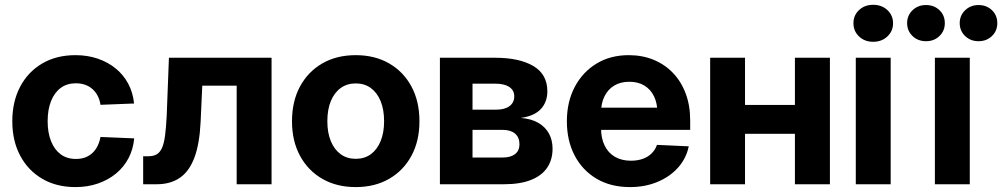

<svg xmlns="http://www.w3.org/2000/svg" viewBox="-20 -761 4139 793"><path d="M291.5 11.7Q212.9 11.7 154.3 -22.7Q95.7 -57.1 63.2 -118.4Q30.8 -179.7 30.8 -260.3Q30.8 -341.3 63.2 -402.8Q95.7 -464.4 154.3 -498.8Q212.9 -533.2 291.5 -533.2Q341.8 -533.2 384.3 -518.6Q426.8 -503.9 458.7 -477.5Q490.7 -451.2 510 -414.6Q529.3 -377.9 533.7 -333.5L395 -328.1Q392.1 -348.1 383.8 -364.5Q375.5 -380.9 362.5 -392.6Q349.6 -404.3 332.3 -410.6Q314.9 -417 293.5 -417Q256.3 -417 230.5 -397.7Q204.6 -378.4 190.7 -343.3Q176.8 -308.1 176.8 -260.3Q176.8 -213.4 190.7 -178.2Q204.6 -143.1 230.5 -123.8Q256.3 -104.5 293.5 -104.5Q314.9 -104.5 332 -110.8Q349.1 -117.2 361.8 -129.2Q374.5 -141.1 382.8 -157.7Q391.1 -174.3 395 -195.3L534.2 -189.5Q530.3 -145 511.2 -108.4Q492.2 -71.8 460 -44.9Q427.7 -18.1 385 -3.2Q342.3 11.7 291.5 11.7Z M571.3 0V-115.7H593.3Q613.3 -115.7 626.7 -123.3Q640.1 -130.9 648.7 -149.2Q657.2 -167.5 661.6 -200.2Q666 -232.9 668.5 -282.7L677.7 -522.5H1101.6V0H957.5V-407.2H815.4L808.6 -257.8Q804.2 -166 782.7 -109.4Q761.2 -52.7 722.4 -26.4Q683.6 0 627.4 0Z M1449.2 11.7Q1370.1 11.7 1311 -22.5Q1252 -56.6 1219 -117.7Q1186 -178.7 1186 -260.3Q1186 -342.3 1219 -403.6Q1252 -464.8 1311 -499Q1370.1 -533.2 1449.2 -533.2Q1528.3 -533.2 1587.4 -499Q1646.5 -464.8 1679.4 -403.6Q1712.4 -342.3 1712.4 -260.3Q1712.4 -178.7 1679.4 -117.7Q1646.5 -56.6 1587.4 -22.5Q1528.3 11.7 1449.2 11.7ZM1449.2 -105Q1485.4 -105 1511.5 -124Q1537.6 -143.1 1552 -178Q1566.4 -212.9 1566.4 -260.3Q1566.4 -308.6 1552 -343.5Q1537.6 -378.4 1511.5 -397.5Q1485.4 -416.5 1449.2 -416.5Q1413.6 -416.5 1387.2 -397.5Q1360.8 -378.4 1346.4 -343.5Q1332 -308.6 1332 -260.3Q1332 -212.9 1346.4 -178Q1360.8 -143.1 1387.2 -124Q1413.6 -105 1449.2 -105Z M1796.9 0V-522.5H2024.9Q2125 -522.5 2182.9 -488.3Q2240.7 -454.1 2240.7 -383.8Q2240.7 -339.8 2213.9 -310.8Q2187 -281.7 2130.9 -273.9Q2174.8 -270.5 2204.1 -253.2Q2233.4 -235.8 2247.8 -208.5Q2262.2 -181.2 2262.2 -147Q2262.2 -101.1 2239.7 -68.1Q2217.3 -35.2 2172.6 -17.6Q2127.9 0 2061 0ZM1931.6 -110.4H2056.2Q2088.9 -110.4 2107.2 -124.5Q2125.5 -138.7 2125.5 -165Q2125.5 -193.8 2107.2 -209.2Q2088.9 -224.6 2056.2 -224.6H1931.6ZM1931.6 -308.1H2029.8Q2064.9 -308.1 2084.5 -322.8Q2104 -337.4 2104 -363.3Q2104 -388.2 2083.3 -401.9Q2062.5 -415.5 2024.9 -415.5H1931.6Z M2582 11.7Q2502.4 11.7 2443.8 -22.9Q2385.3 -57.6 2353.3 -118.9Q2321.3 -180.2 2321.3 -260.3Q2321.3 -340.3 2353.8 -401.9Q2386.2 -463.4 2443.6 -498.3Q2501 -533.2 2576.7 -533.2Q2632.8 -533.2 2679.2 -514.2Q2725.6 -495.1 2759.5 -459.7Q2793.5 -424.3 2812 -374.8Q2830.6 -325.2 2830.6 -263.7V-224.6H2374.5V-316.4H2760.7L2695.3 -293.9Q2695.3 -334 2681.4 -362.8Q2667.5 -391.6 2641.6 -407.5Q2615.7 -423.3 2579.1 -423.3Q2543 -423.3 2516.8 -407.5Q2490.7 -391.6 2476.6 -363Q2462.4 -334.5 2462.4 -295.4V-231.9Q2462.4 -190.4 2477.1 -160.2Q2491.7 -129.9 2519.5 -113.5Q2547.4 -97.2 2585.9 -97.2Q2613.3 -97.2 2635 -105Q2656.7 -112.8 2671.6 -127.7Q2686.5 -142.6 2693.4 -162.6L2824.7 -156.7Q2814.5 -106.9 2780.8 -69.1Q2747.1 -31.2 2695.8 -9.8Q2644.5 11.7 2582 11.7Z M3302.7 -327.6V-208.5H3017.1V-327.6ZM3057.1 -522.5V0H2913.1V-522.5ZM3407.7 -522.5V0H3263.2V-522.5Z M3514.6 0V-522.5H3658.7V0ZM3586.4 -588.4Q3551.3 -588.4 3528.1 -610.4Q3504.9 -632.3 3504.9 -665Q3504.9 -697.8 3528.1 -719.5Q3551.3 -741.2 3586.4 -741.2Q3621.6 -741.2 3645 -719.5Q3668.5 -697.8 3668.5 -665Q3668.5 -632.3 3645 -610.4Q3621.6 -588.4 3586.4 -588.4Z M3841.3 0V-522.5H3985.4V0ZM4021.5 -590.8Q3988.3 -590.8 3966.1 -612.3Q3943.8 -633.8 3943.8 -665.5Q3943.8 -697.3 3966.3 -718.8Q3988.8 -740.2 4021.5 -740.2Q4054.7 -740.2 4076.9 -719Q4099.1 -697.8 4099.1 -665.5Q4099.1 -633.3 4076.9 -612.1Q4054.7 -590.8 4021.5 -590.8ZM3804.7 -590.8Q3771 -590.8 3748.8 -612.3Q3726.6 -633.8 3726.6 -665.5Q3726.6 -697.3 3749 -718.8Q3771.5 -740.2 3804.7 -740.2Q3837.9 -740.2 3860.1 -719Q3882.3 -697.8 3882.3 -665.5Q3882.3 -633.3 3860.1 -612.1Q3837.9 -590.8 3804.7 -590.8Z"/></svg>

Font: Inter 28pt
Style: Bold
Weight: 700
Designer: Rasmus Andersson
Foundry: rsms
Version: Version 4.001;git-66647c0bb